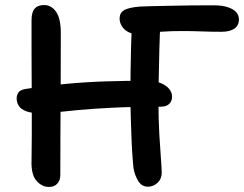

<svg xmlns="http://www.w3.org/2000/svg" viewBox="-20 -729 968 761"><path d="M174 12Q146 12 124.5 -12.5Q103 -37 105 -93Q106 -142 106 -194.5Q106 -247 106 -301.5Q106 -356 105.5 -413Q105 -470 105 -529Q105 -588 105 -649Q105 -681 117.5 -695Q130 -709 155 -709Q184 -709 202.5 -682Q221 -655 221 -598Q221 -492 220.5 -389.5Q220 -287 219.5 -196.5Q219 -106 219 -34Q219 -14 207 -1Q195 12 174 12ZM142 -280Q105 -280 84 -288Q63 -296 54.5 -309.5Q46 -323 46 -339Q46 -351 52.5 -361.5Q59 -372 79 -376Q162 -389 241.5 -396.5Q321 -404 400 -406.5Q479 -409 561 -409Q595 -409 617.5 -399.5Q640 -390 651 -376Q662 -362 662 -346Q662 -328 650.5 -317Q639 -306 617 -306Q504 -306 424.5 -302Q345 -298 291.5 -293Q238 -288 202.5 -284Q167 -280 142 -280ZM566 11Q542 11 528 -11.5Q514 -34 509 -63Q508 -75 505.5 -104.5Q503 -134 501.5 -174.5Q500 -215 498.5 -260.5Q497 -306 497 -349Q497 -393 497.5 -444Q498 -495 499.5 -546Q501 -597 504 -639L617 -644Q615 -622 613.5 -592Q612 -562 611.5 -528Q611 -494 610 -458.5Q609 -423 608.5 -391Q608 -359 608 -333Q608 -256 611.5 -196Q615 -136 618 -98Q621 -60 621 -44Q621 -20 604.5 -4.5Q588 11 566 11ZM518 -595Q500 -595 485 -604Q470 -613 462 -627Q454 -641 454 -655Q454 -678 471.5 -688.5Q489 -699 534 -703Q548 -704 578 -704.5Q608 -705 647.5 -706Q687 -707 732.5 -707.5Q778 -708 825 -708Q862 -708 884.5 -700Q907 -692 917 -680Q927 -668 927 -652Q927 -628 909 -615.5Q891 -603 857 -603Q819 -603 779 -604.5Q739 -606 702 -606Q658 -606 622.5 -603.5Q587 -601 561 -598Q535 -595 518 -595Z"/></svg>

Font: Shantell Sans Medium
Style: Regular
Weight: 500
Designer: Stephen Nixon, Anya Danilova, Shantell Martin
Foundry: Arrow Type
Version: Version 1.011;[c5ecc13dd]